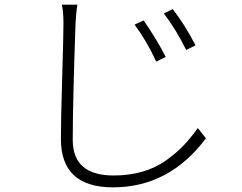

<svg xmlns="http://www.w3.org/2000/svg" viewBox="-20 -766 1040 826"><path d="M598 -678Q656 -594 693 -521L652 -501Q611 -590 559 -660ZM723 -727Q776 -659 821 -571L781 -551Q737 -640 685 -708ZM246 -746H313Q307 -711 305 -666Q293 -324 293 -164Q293 -11 469 -11Q537 -11 594.5 -28Q652 -45 696 -77Q740 -109 770 -140.5Q800 -172 831 -215L866 -171Q708 40 466 40Q242 40 242 -168Q242 -249 247.5 -431.5Q253 -614 253 -666Q253 -715 246 -746Z"/></svg>

Font: Noto Sans Korean Light
Style: Regular
Weight: 300
Designer: Ryoko NISHIZUKA  (kana & ideographs); Paul D. Hunt (Latin, Greek & Cyrillic); Wenlong ZHANG  (bopomofo); Sandoll Communi
Foundry: Adobe Systems Incorporated
Version: Version 1.000;PS 1;hotconv 1.0.78;makeotf.lib2.5.61930